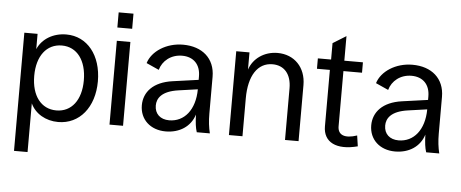

<svg xmlns="http://www.w3.org/2000/svg" viewBox="-57 -854 2918 1214"><g transform="rotate(5 1402.0 -247.0)"><path d="M67 218H153V-91C182 -28 249 12 329 12C464 12 557 -101 557 -266C557 -431 466 -544 333 -544C250 -544 180 -502 151 -435V-532H67ZM311 -60C214 -60 153 -140 153 -266C153 -392 214 -472 311 -472C407 -472 468 -391 468 -264C468 -139 407 -60 311 -60Z M654 0H740V-532H654ZM650 -616H744V-712H650Z M1011 12C1099 12 1169 -33 1193 -111C1195 -58 1199 -27 1208 0H1291C1282 -37 1277 -76 1277 -125V-358C1277 -475 1195 -544 1074 -544C967 -544 877 -484 854 -408L934 -372C950 -430 1003 -474 1074 -474C1146 -474 1191 -429 1191 -353V-331L1027 -308C906 -291 847 -224 847 -140C847 -50 914 12 1011 12ZM935 -146C935 -191 963 -239 1071 -254L1191 -271C1190 -140 1123 -60 1027 -60C971 -60 935 -93 935 -146Z M1412 0H1498V-240C1498 -385 1554 -470 1648 -470C1723 -470 1768 -417 1768 -328V0H1854V-356C1854 -468 1780 -544 1674 -544C1589 -544 1520 -495 1496 -423V-532H1412Z M2230 0 2220 -68C2143 -42 2098 -60 2098 -116V-466H2216V-532H2098V-688L2014 -636V-532H1930V-466H2012V-108C2012 -7 2097 35 2230 0Z M2467 12C2555 12 2625 -33 2649 -111C2651 -58 2655 -27 2664 0H2747C2738 -37 2733 -76 2733 -125V-358C2733 -475 2651 -544 2530 -544C2423 -544 2333 -484 2310 -408L2390 -372C2406 -430 2459 -474 2530 -474C2602 -474 2647 -429 2647 -353V-331L2483 -308C2362 -291 2303 -224 2303 -140C2303 -50 2370 12 2467 12ZM2391 -146C2391 -191 2419 -239 2527 -254L2647 -271C2646 -140 2579 -60 2483 -60C2427 -60 2391 -93 2391 -146Z"/></g></svg>

Font: Ronzino
Style: Regular
Weight: 400
Designer: Nunzio Mazzaferro
Foundry: Collletttivo
Version: Version 1.000;Glyphs 3.3 (3337)